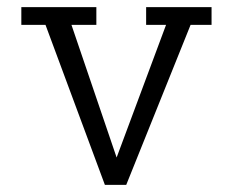

<svg xmlns="http://www.w3.org/2000/svg" viewBox="-20 -520 656 540"><path d="M391 -450V-500H575V-450H516L335 0H275L108 -450H40V-500H251V-450H181L308 -77L447 -450Z"/></svg>

Font: Antic Slab
Style: Regular
Weight: 400
Designer: Santiago Orozco
Foundry: Santiago Orozco
Version: Version 001.001